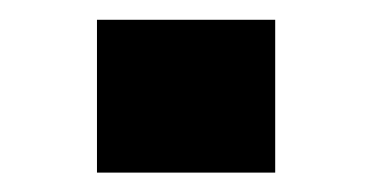

<svg xmlns="http://www.w3.org/2000/svg" viewBox="-20 -329 384 198"><path d="M80 -151V-308.6H263.8V-151Z"/></svg>

Font: TitilliumWeb ExtraLight
Style: Regular
Weight: 400
Designer: Mohamed Gaber, Accademia di Belle Arti di Urbino and others
Foundry: Kief Type Foundry, Accademia di Belle Arti di Urbino and others
Version: Version 3.000; ttfautohint (v1.8.2)